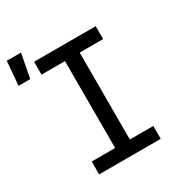

<svg xmlns="http://www.w3.org/2000/svg" viewBox="-233 -951 1022 1085"><g transform="rotate(-30 277.5 -408.5)"><path d="M99 0V-84H252V-651H99V-735H501V-651H348V-84H501V0ZM-45 -661 -32 -817H61L31 -661Z"/></g></svg>

Font: Iosevka HT Medium Extended
Style: Regular
Weight: 500
Width: 7
Monospace: yes
Designer: Belleve Invis
Foundry: Belleve Invis
Version: Version 32.3.0; ttfautohint (v1.8.4)